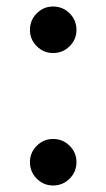

<svg xmlns="http://www.w3.org/2000/svg" viewBox="-20 -557 327 590"><path d="M72 -465Q72 -495 93 -516Q114 -537 143 -537Q173 -537 194 -516Q215 -495 215 -465Q215 -436 194 -415Q173 -394 143 -394Q114 -394 93 -415Q72 -436 72 -465ZM72 -59Q72 -88 93 -109Q114 -130 143 -130Q173 -130 194 -109Q215 -88 215 -59Q215 -29 194 -8Q173 13 143 13Q114 13 93 -8Q72 -29 72 -59Z"/></svg>

Font: Shippori Antique B1
Style: Regular
Weight: 400
Designer: FONTDASU
Foundry: FONTDASU / Google Inc. / but / Adobe
Version: Version 2.001